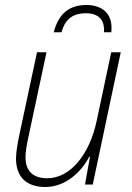

<svg xmlns="http://www.w3.org/2000/svg" viewBox="-20 -738 529 768"><path d="M195 -609H226C239 -657 267 -685 324 -685C383 -685 399 -649 396 -609H425C426 -613 426 -620 426 -628C426 -682 391 -718 325 -718C253 -718 213 -679 195 -609ZM161 10C244 10 307 -53 337 -111H340L320 0H351L463 -529H425L367 -256C338 -118 260 -25 169 -25C114 -25 82 -52 82 -109C82 -132 87 -159 93 -187L166 -529H128L56 -192C50 -162 44 -128 44 -104C44 -29 87 10 161 10Z"/></svg>

Font: Noto Sans SemiCondensed ExtraLight
Style: Italic
Weight: 200
Width: 4
Italic angle: -12°
Designer: Monotype Design Team
Foundry: Monotype Imaging Inc.
Version: Version 2.013